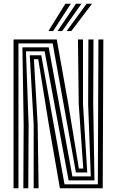

<svg xmlns="http://www.w3.org/2000/svg" viewBox="-20 -1012 628 1032"><path d="M52.8 0V-800H285L347.2 -452.5L404 -106.2H427.5L403.2 -452.2L399 -800H426.2V-452.2L449 -85H388L263 -778.8H79.2V0ZM105.5 0 107.2 -342.8 100.5 -757.5H241.8L369.2 -63.8H468L453.8 -452.2L455.2 -800H482.5L481 -452.2L487.8 -42.5H348.8L219.8 -736.2H119.5L133.8 -342.8L132 0ZM161 0V-342.8L140 -715H201.8L326.8 -21.2H505.8L509 -800H535.5L532.2 0H302L241.8 -345.8L185.5 -693.8H162.2L182.5 -342.8L187.5 0ZM240.2 -845 331.5 -992H360.8L265.5 -845ZM338 -845 445.5 -992H474.8L363.2 -845ZM289.2 -845 388.5 -992H417.8L314.2 -845Z"/></svg>

Font: Big Shoulders Inline Text ExtraBold
Style: Regular
Weight: 800
Designer: Patric King
Foundry: XO Type Co
Version: Version 1.000